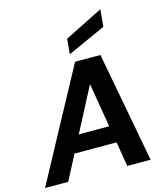

<svg xmlns="http://www.w3.org/2000/svg" viewBox="-161 -1074 1010 1177"><g transform="rotate(-15 344.5 -485.5)"><path d="M-23 0 355 -700H516L647 0H499L408 -544L124 0ZM108 -157 163 -264H537L554 -157ZM336 -753 345 -849 588 -971 578 -862Z"/></g></svg>

Font: DM Sans 20pt ExtraBold
Style: Italic
Weight: 800
Italic angle: -10°
Version: Version 4.004;gftools[0.9.30]